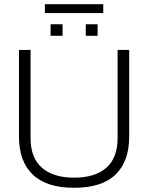

<svg xmlns="http://www.w3.org/2000/svg" viewBox="-20 -881 703 911"><path d="M193 -819V-861H470V-819ZM220 -711V-766H277V-711ZM387 -711V-766H443V-711ZM332 10Q201 10 135.5 -52.5Q70 -115 70 -233V-644H125V-227Q125 -131 179.5 -84.5Q234 -38 332 -38Q430 -38 484 -84.5Q538 -131 538 -227V-644H593V-233Q593 -115 528 -52.5Q463 10 332 10Z"/></svg>

Font: Kanit ExtraLight
Style: Regular
Weight: 275
Designer: Katatrad Team
Foundry: CadsonDemak
Version: Version 2.000; ttfautohint (v1.8.3)